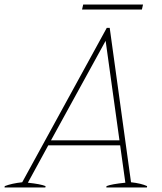

<svg xmlns="http://www.w3.org/2000/svg" viewBox="-51 -827 714 847"><path d="M575 -785H311L316 -807H580ZM598 -6 597 0H418L419 -6Q441 -15 502 -21L479 -186H162L72 -21Q129 -15 150 -6L149 0H-31L-30 -6Q1 -18 47 -23L420 -704H433L527 -23Q572 -18 598 -6ZM476 -208 415 -647 174 -208Z"/></svg>

Font: Trirong Thin
Style: Italic
Weight: 250
Italic angle: -12°
Designer: Katatrad Team
Foundry: CadsonDemak
Version: Version 1.001